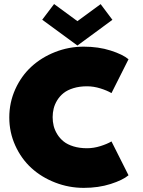

<svg xmlns="http://www.w3.org/2000/svg" viewBox="-20 -898 693 930"><path d="M184.5 -802.5 242 -878.5 355 -795.5 467.5 -878 524.5 -802 355 -677.5ZM401.5 -180Q433.5 -180 466.2 -190.2Q499 -200.5 520 -213L602.5 -49Q574.5 -25.5 515.8 -6.8Q457 12 385.5 12Q313.5 12 247.2 -13.8Q181 -39.5 132 -84.2Q83 -129 54 -193Q25 -257 25 -329Q25 -401.5 54 -465.8Q83 -530 132 -575Q181 -620 247 -646Q313 -672 385.5 -672Q457 -672 515.8 -653.2Q574.5 -634.5 602.5 -611L520 -447Q499 -459.5 466.2 -469.8Q433.5 -480 401.5 -480Q365 -480 335.8 -471Q306.5 -462 288 -447.2Q269.5 -432.5 257.2 -412.5Q245 -392.5 240 -372.2Q235 -352 235 -330.5Q235 -308.5 240 -288.2Q245 -268 257.2 -248Q269.5 -228 288 -213Q306.5 -198 335.8 -189Q365 -180 401.5 -180Z"/></svg>

Font: League Spartan Black
Style: Regular
Weight: 900
Foundry: The League of Moveable Type
Version: Version 2.002